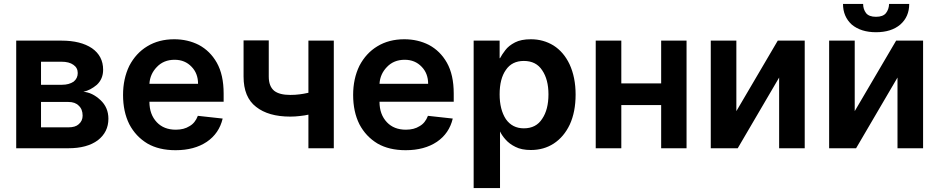

<svg xmlns="http://www.w3.org/2000/svg" viewBox="-20 -756 4808 983"><path d="M295 -548Q393 -548 451 -509Q508 -469 508 -399Q508 -352 476 -322Q443 -294 407 -286Q452 -283 494 -244Q535 -206 535 -148Q535 -80 481 -38Q426 3 330 3H63V-548ZM330 -104Q366 -104 383 -120Q403 -137 403 -164Q403 -197 383 -215Q365 -234 330 -234H190V-104ZM298 -322Q333 -322 357 -338Q378 -355 378 -382Q378 -409 356 -424Q334 -440 295 -440H190V-322Z M735 -21Q675 -57 642 -120Q610 -184 610 -270Q610 -353 642 -419Q676 -484 734 -519Q793 -555 872 -555Q941 -555 998 -526Q1056 -495 1090 -435Q1125 -373 1125 -277V-235H745Q745 -170 783 -130Q819 -92 880 -92Q922 -92 950 -110Q979 -126 993 -163L1120 -149Q1102 -73 1039 -30Q975 13 879 13Q794 13 735 -21ZM994 -327Q994 -380 961 -414Q927 -450 874 -450Q818 -450 783 -413Q748 -377 745 -327Z M1559 3V-169Q1543 -165 1515 -162Q1491 -159 1466 -159Q1354 -159 1291 -209Q1227 -258 1227 -364V-549H1356V-364Q1356 -314 1384 -291Q1411 -270 1466 -270Q1492 -270 1514 -273Q1532 -275 1559 -281V-548H1689V3Z M1913 -21Q1853 -57 1820 -120Q1788 -184 1788 -270Q1788 -353 1820 -419Q1854 -484 1912 -519Q1971 -555 2050 -555Q2119 -555 2176 -526Q2234 -495 2268 -435Q2303 -373 2303 -277V-235H1923Q1923 -170 1961 -130Q1997 -92 2058 -92Q2100 -92 2128 -110Q2157 -126 2171 -163L2298 -149Q2280 -73 2217 -30Q2153 13 2057 13Q1972 13 1913 -21ZM2172 -327Q2172 -380 2139 -414Q2105 -450 2052 -450Q1996 -450 1961 -413Q1926 -377 1923 -327Z M2538 -548V-458H2540Q2550 -477 2567 -499Q2584 -522 2617 -539Q2648 -555 2698 -555Q2762 -555 2814 -523Q2866 -490 2896 -427Q2927 -360 2927 -272Q2927 -183 2897 -118Q2867 -55 2815 -21Q2764 12 2698 12Q2650 12 2619 -4Q2588 -19 2568 -42Q2550 -62 2540 -83V207H2405V-548ZM2570 -146Q2603 -99 2662 -99Q2725 -99 2756 -148Q2788 -195 2788 -273Q2788 -349 2756 -396Q2725 -444 2662 -444Q2601 -444 2570 -398Q2538 -353 2538 -273Q2538 -195 2570 -146Z M3365 -329V-548H3495V3H3365V-218H3161V3H3030V-548H3161V-329Z M4100 -548V3H3969V-359L3757 3H3619V-548H3750V-187L3962 -548Z M4706 -548V3H4575V-359L4363 3H4225V-548H4356V-187L4568 -548ZM4635 -736Q4635 -670 4589 -630Q4543 -591 4465 -591Q4388 -591 4341 -630Q4296 -671 4296 -736H4399Q4399 -709 4414 -689Q4429 -670 4465 -670Q4501 -670 4516 -689Q4531 -708 4532 -736Z"/></svg>

Font: Sinter Bold
Style: Regular
Weight: 700
Foundry: Adobe & rsms
Version: Version 1.000